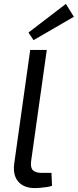

<svg xmlns="http://www.w3.org/2000/svg" viewBox="-20 -956 399 985"><path d="M220 -700 140 -132Q135 -98 148 -83.5Q161 -69 195 -69H244L247 -3Q238 1 221 3.5Q204 6 187 7.5Q170 9 159 9Q103 9 74 -24Q45 -57 53 -117L135 -700ZM318 -936 359 -870 152 -750 126 -789Z"/></svg>

Font: Exo 2
Style: Italic
Weight: 400
Italic angle: -8°
Designer: Natanael Gama
Foundry: Natanael Gama
Version: Version 2.010